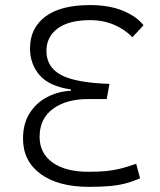

<svg xmlns="http://www.w3.org/2000/svg" viewBox="-20 -723 626 753"><path d="M333.5 -703.1Q407.2 -703.1 461.2 -681.2Q515.1 -659.2 543 -624L499 -576.7Q471.7 -606.4 428.7 -625.2Q385.7 -644 334 -644Q250 -644 206.1 -611.3Q162.1 -578.6 162.1 -522.9Q162.1 -460 219.2 -429.2Q276.4 -398.4 409.2 -394L398.4 -334.5H325.2Q240.2 -334.5 187.7 -296.1Q135.3 -257.8 135.3 -186.5Q135.3 -122.1 186 -85.7Q236.8 -49.3 326.7 -49.3Q366.2 -49.3 395 -52Q423.8 -54.7 451.4 -61.5Q479 -68.4 514.2 -80.6L529.3 -23.4Q499.5 -10.7 471.2 -3.4Q442.9 3.9 409.4 6.8Q376 9.8 329.1 9.8Q208 9.8 139.2 -40.8Q70.3 -91.3 70.3 -179.2Q70.3 -238.8 96.7 -279.8Q123 -320.8 166 -342.8Q209 -364.7 258.3 -367.2V-372.1Q172.4 -384.8 135 -428.5Q97.7 -472.2 97.7 -533.7Q97.7 -612.3 157.5 -657.7Q217.3 -703.1 333.5 -703.1Z"/></svg>

Font: CaskaydiaCove NFP Light
Style: Regular
Weight: 300
Designer: Aaron Bell
Foundry: Saja Typeworks
Version: Version 2111.001; VTT 6.35;Nerd Fonts 3.1.1